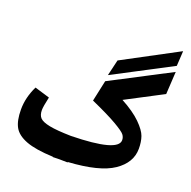

<svg xmlns="http://www.w3.org/2000/svg" viewBox="-157 -1064 1231 1238"><g transform="rotate(20 458.5 -445.5)"><path d="M891 -910 885 -807 488 -599 514 -709ZM892 -768 883 -613 631 -481Q718 -434 765.5 -387Q813 -340 825.5 -304Q838 -268 838 -221Q838 -125 743.5 -61Q649 3 437 16L436 19Q398 19 381 18Q366 19 335 19L334 17Q214 12 149.5 -12.5Q85 -37 61 -80Q37 -123 37 -200Q37 -282 77 -364L180 -333Q165 -266 165 -242Q165 -207 182.5 -189Q200 -171 250 -161Q300 -151 398 -149Q718 -155 718 -236Q718 -256 705.5 -272.5Q693 -289 633 -324Q573 -359 454 -412L485 -556Z"/></g></svg>

Font: FiraGO ExtraBold
Style: Regular
Weight: 800
Designer: bBox Type
Foundry: bBox Type GmbH
Version: Version 1.001;PS 001.001;hotconv 1.0.88;makeotf.lib2.5.64775